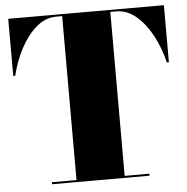

<svg xmlns="http://www.w3.org/2000/svg" viewBox="-53 -802 830 854"><g transform="rotate(-5 362.0 -375.0)"><path d="M145 -9H255V-741H228.5Q180 -741 139.2 -706Q98.5 -671 68.8 -614.8Q39 -558.5 24 -495H15V-750H710V-495H701Q686 -558.5 656.2 -614.8Q626.5 -671 585.8 -706Q545 -741 496.5 -741H470V-9H580V0H145Z"/></g></svg>

Font: Bodoni* 24pt Fatface
Style: Regular
Weight: 900
Version: Version 2.3